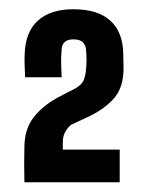

<svg xmlns="http://www.w3.org/2000/svg" viewBox="-20 -824 308 405"><path d="M31.5 -439.5Q31 -462.5 31 -478Q31 -493.5 31.5 -515.5Q32 -553.5 52.5 -578.5Q73 -603.5 106 -620.5L139 -637.5Q152.5 -645.5 156.2 -654.2Q160 -663 161.5 -677Q162.5 -688 162.5 -698Q162.5 -708 161.5 -719Q161 -728.5 154.8 -734.8Q148.5 -741 135 -741Q111 -741 110 -719.5Q108.5 -703.5 109 -687.5Q109.5 -671.5 110 -661H33Q32.5 -672 32 -685Q31.5 -698 32 -709.5Q33.5 -757 60.2 -780.8Q87 -804.5 134.5 -804.5Q186.5 -804.5 213 -780.2Q239.5 -756 240 -709.5Q240 -704.5 240.2 -699.5Q240.5 -694.5 240.5 -689Q240.5 -683.5 240.5 -677Q240 -640.5 222 -618.5Q204 -596.5 170 -579.5L130.5 -561Q123.5 -556 118 -546.5Q112.5 -537 112.5 -524.5V-508.5H232.5V-439.5Z"/></svg>

Font: Big Shoulders Display Thin
Style: Bold
Weight: 700
Version: Version 2.002